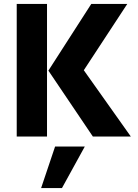

<svg xmlns="http://www.w3.org/2000/svg" viewBox="-20 -694 702 976"><path d="M219 0H65V-674H219ZM295 262H189L260 51H411ZM645 0H452L226 -335L444 -674H627L406 -337Z"/></svg>

Font: Hind Mysuru
Style: Bold
Weight: 700
Designer: Manushi Parikh, Hitesh Malaviya
Foundry: Indian Type Foundry
Version: Version 0.703;PS 1.0;hotconv 1.0.86;makeotf.lib2.5.63406